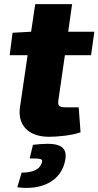

<svg xmlns="http://www.w3.org/2000/svg" viewBox="-20 -651 478 932"><path d="M295 -383H422L438 -497H311L330 -631H151L131 -497L41 -492L27 -383H114L77 -131C64 -42 120 13 218 13C255 13 329 7 371 -9L362 -130H300C265 -130 259 -138 264 -169ZM140 52 124 118C181 118 187 121 184 135C175 176 130 187 85 187L64 258C181 274 279 229 297 124C311 45 242 40 140 52Z"/></svg>

Font: Exo 2 Extra Bold
Style: Italic
Weight: 800
Italic angle: -8°
Designer: Natanael Gama
Version: Version 1.001;PS 001.001;hotconv 1.0.88;makeotf.lib2.5.64775